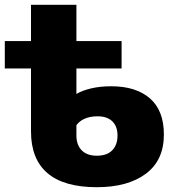

<svg xmlns="http://www.w3.org/2000/svg" viewBox="-21 -762 722 799"><path d="M661 -202Q661 -95 586 -39Q511 17 382 17Q245 17 176.5 -41.5Q108 -100 108 -215V-477H-1V-591H108V-742H297V-591H485V-477H297V-371Q320 -385 357.5 -394Q395 -403 442 -403Q545 -403 603 -352.5Q661 -302 661 -202ZM468 -198Q468 -236 446.5 -257Q425 -278 385 -278Q355 -278 332.5 -268.5Q310 -259 297 -241V-198Q297 -159 319 -136.5Q341 -114 382 -114Q424 -114 446 -136.5Q468 -159 468 -198Z"/></svg>

Font: Montserrat Alternates ExtraBold
Style: Regular
Weight: 800
Designer: Julieta Ulanovsky
Foundry: Julieta Ulanovsky
Version: Version 7.200